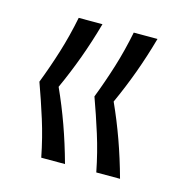

<svg xmlns="http://www.w3.org/2000/svg" viewBox="-67 -510 461 492"><g transform="rotate(15 163.5 -264.5)"><path d="M84 -79Q74 -130 59.5 -176Q45 -222 29 -266Q46 -310 60 -355Q74 -400 84 -450H147Q133 -400 116.5 -355Q100 -310 80 -266Q100 -222 116.5 -176Q133 -130 147 -79ZM230 -79Q220 -130 205.5 -176Q191 -222 175 -266Q192 -310 206 -355Q220 -400 230 -450H293Q279 -400 262.5 -355Q246 -310 226 -266Q246 -222 262.5 -176Q279 -130 293 -79Z"/></g></svg>

Font: Bricolage Grotesque 10pt Condensed ExtraLight
Style: Regular
Weight: 200
Width: 3
Designer: Mathieu Triay
Foundry: Atelier Triay
Version: Version 1.000; ttfautohint (v1.8.4.7-5d5b);gftools[0.9.32]